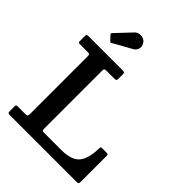

<svg xmlns="http://www.w3.org/2000/svg" viewBox="-274 -1147 1292 1292"><g transform="rotate(45 372.0 -501.5)"><path d="M122.5 -671H50Q39.5 -671 36.8 -674.2Q34 -677.5 34 -688.5V-732Q34 -743.5 37.2 -746.8Q40.5 -750 52.5 -750H375Q388 -750 392.5 -747Q397 -744 397 -731V-690Q397 -677.5 392.8 -674.2Q388.5 -671 376.5 -671H302.5Q290 -671 285.5 -667.8Q281 -664.5 281 -651.5V-98.5Q281 -85.5 285.2 -82.2Q289.5 -79 303 -79H464Q559 -79 596.8 -122.5Q634.5 -166 636.5 -265.5Q637 -275 638.8 -278.5Q640.5 -282 650.5 -282H688.5Q699.5 -282 703.8 -279.8Q708 -277.5 708 -267V-24Q708 -9.5 705 -4.8Q702 0 687.5 0H55.5Q43 0 38.5 -3.2Q34 -6.5 34 -20V-62.5Q34 -71.5 36 -75.2Q38 -79 47 -79H119.5Q134.5 -79 139.2 -82.5Q144 -86 144 -101V-650Q144 -663.5 140.2 -667.2Q136.5 -671 122.5 -671ZM179 -830.5 150 -860.5Q142 -869.5 150 -877.5L254 -987.5Q264.5 -999 281.8 -1002.2Q299 -1005.5 316 -1000.2Q333 -995 342.5 -981Q359 -956.5 352.8 -934.5Q346.5 -912.5 327.5 -902L197 -829Q191 -825 187.5 -825Q184 -825 179 -830.5Z"/></g></svg>

Font: Besley SemiBold
Style: Regular
Weight: 600
Designer: Owen Earl
Foundry: indestructible type*
Version: Version 2.001; ttfautohint (v1.8.3)